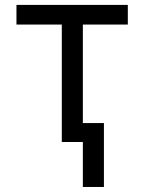

<svg xmlns="http://www.w3.org/2000/svg" viewBox="-20 -565 574 764"><path d="M45.5 -467.3H225.9V0H309.7V179H393.5V-75.3H309.7V-467.3H488.6V-545.5H45.5Z"/></svg>

Font: Margiela Sans
Style: Regular
Weight: 400
Designer: Stefan Endress, Andreas Faust
Version: Version 1.100;FEAKit 1.0